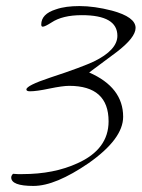

<svg xmlns="http://www.w3.org/2000/svg" viewBox="-20 -555 467 633"><path d="M90 58Q17 58 17 30Q17 24 23 18Q31 19 38.5 19Q46 19 54 19Q158 19 236 -17Q338 -63 338 -155Q338 -272 208 -272Q187 -272 143 -263Q101 -254 79 -254Q67 -254 67 -260Q67 -273 145 -299Q200 -317 236 -330.5Q272 -344 289 -352Q367 -390 367 -437Q367 -505 250 -505Q186 -505 150 -481Q128 -467 121 -467Q116 -467 116 -474Q116 -509 164 -524Q181 -530 200.5 -532.5Q220 -535 242 -535Q291 -535 349 -520Q427 -499 427 -463Q427 -431 364 -383L274 -316Q386 -267 386 -170Q386 -97 272 -17Q218 20 172.5 39Q127 58 90 58Z"/></svg>

Font: Shalimar
Style: Regular
Weight: 400
Designer: Robert E. Leuschke
Foundry: Robert E. Leuschke
Version: Version 1.010; ttfautohint (v1.8.3)